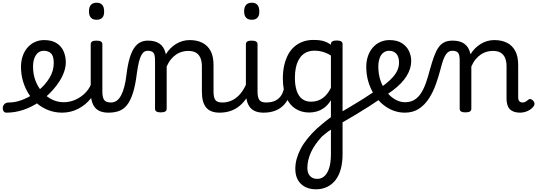

<svg xmlns="http://www.w3.org/2000/svg" viewBox="-107 -815 3967 1418"><path d="M-60 17Q-74 17 -81 5.5Q-88 -6 -86.5 -20.5Q-85 -35 -74 -46.5Q-63 -58 -41 -58Q5 -58 53.5 -76Q102 -94 146 -124Q190 -154 221 -189Q243 -214 258.5 -239.5Q274 -265 282 -292.5Q290 -320 290 -349Q290 -401 270 -420.5Q250 -440 216 -440Q202 -440 195.5 -452Q189 -464 189.5 -479.5Q190 -495 197.5 -507Q205 -519 219 -519Q276 -519 311.5 -496Q347 -473 363 -435.5Q379 -398 379 -355Q379 -321 366.5 -285Q354 -249 332 -214.5Q310 -180 281 -148Q238 -100 183 -62.5Q128 -25 66.5 -4Q5 17 -60 17Z M352 17Q300 17 254 0Q208 -17 170 -48Q132 -79 105 -121.5Q78 -164 63 -214.5Q48 -265 48 -321Q48 -364 60.5 -400.5Q73 -437 96 -463.5Q119 -490 150.5 -504.5Q182 -519 219 -519Q233 -519 239.5 -507Q246 -495 245.5 -479.5Q245 -464 237 -452Q229 -440 215 -440Q198 -440 184 -432.5Q170 -425 159.5 -410Q149 -395 143 -373.5Q137 -352 137 -323Q137 -266 155.5 -218Q174 -170 206 -134.5Q238 -99 278.5 -79.5Q319 -60 363 -60Q411 -60 454.5 -80.5Q498 -101 529.5 -136Q561 -171 574 -216Q577 -225 589 -225.5Q601 -226 611.5 -220.5Q622 -215 619 -203Q604 -139 565 -89.5Q526 -40 470.5 -11.5Q415 17 352 17Z M694 17Q660 17 635 7.5Q610 -2 594 -21.5Q578 -41 570.5 -70.5Q563 -100 563 -140V-489Q563 -502 573.5 -508.5Q584 -515 605 -515Q627 -515 638 -508.5Q649 -502 649 -489V-140Q649 -95 662.5 -76.5Q676 -58 713 -58Q727 -58 734 -46.5Q741 -35 739.5 -20.5Q738 -6 727 5.5Q716 17 694 17ZM607 -669Q579 -669 564.5 -684.5Q550 -700 550 -731Q550 -763 564.5 -779Q579 -795 607 -795Q634 -795 648 -779Q662 -763 662 -731Q663 -700 648.5 -684.5Q634 -669 607 -669Z M694 17Q685 17 681 5.5Q677 -6 679 -20.5Q681 -35 689 -46.5Q697 -58 712 -58Q736 -58 754.5 -71Q773 -84 787 -110Q801 -136 811 -174Q821 -212 827 -263Q836 -337 850.5 -385.5Q865 -434 885 -462.5Q905 -491 930 -503Q955 -515 985 -515Q994 -515 998.5 -503.5Q1003 -492 1002.5 -477.5Q1002 -463 997 -451.5Q992 -440 983 -440Q971 -440 959.5 -433.5Q948 -427 938 -409.5Q928 -392 919.5 -359.5Q911 -327 904 -275Q893 -185 874.5 -127.5Q856 -70 830.5 -38.5Q805 -7 771 5Q737 17 694 17Z M1515 17Q1481 17 1456 7.5Q1431 -2 1415 -21.5Q1399 -41 1391.5 -70.5Q1384 -100 1384 -140V-326Q1384 -361 1373.5 -386.5Q1363 -412 1341 -425.5Q1319 -439 1282 -439Q1261 -439 1238.5 -433Q1216 -427 1195.5 -413.5Q1175 -400 1156.5 -378Q1138 -356 1124 -324V-11Q1124 2 1113 8.5Q1102 15 1080 15Q1059 15 1048.5 8.5Q1038 2 1038 -11V-369Q1038 -411 1026 -425.5Q1014 -440 983 -440Q968 -440 961 -451.5Q954 -463 954 -477.5Q954 -492 962 -503.5Q970 -515 985 -515Q1012 -515 1033.5 -509.5Q1055 -504 1071.5 -492.5Q1088 -481 1099 -463.5Q1110 -446 1116 -422L1118 -414Q1132 -438 1151 -457Q1170 -476 1192.5 -490Q1215 -504 1240.5 -511.5Q1266 -519 1294 -519Q1346 -519 1385.5 -500Q1425 -481 1447.5 -440.5Q1470 -400 1470 -334V-140Q1470 -95 1483.5 -76.5Q1497 -58 1534 -58Q1548 -58 1555 -46.5Q1562 -35 1560.5 -20.5Q1559 -6 1548 5.5Q1537 17 1515 17Z M1515 17Q1501 17 1494.5 5.5Q1488 -6 1489.5 -20.5Q1491 -35 1502 -46.5Q1513 -58 1534 -58Q1567 -58 1595 -69Q1623 -80 1646 -100Q1669 -120 1686.5 -147Q1704 -174 1716 -205Q1722 -220 1733.5 -218.5Q1745 -217 1753.5 -207Q1762 -197 1759 -186Q1744 -138 1720.5 -100.5Q1697 -63 1666.5 -36.5Q1636 -10 1598 3.5Q1560 17 1515 17Z M1840 17Q1806 17 1781 7.5Q1756 -2 1740 -21.5Q1724 -41 1716.5 -70.5Q1709 -100 1709 -140V-489Q1709 -502 1719.5 -508.5Q1730 -515 1751 -515Q1773 -515 1784 -508.5Q1795 -502 1795 -489V-140Q1795 -95 1808.5 -76.5Q1822 -58 1859 -58Q1873 -58 1880 -46.5Q1887 -35 1885.5 -20.5Q1884 -6 1873 5.5Q1862 17 1840 17ZM1753 -669Q1725 -669 1710.5 -684.5Q1696 -700 1696 -731Q1696 -763 1710.5 -779Q1725 -795 1753 -795Q1780 -795 1794 -779Q1808 -763 1808 -731Q1809 -700 1794.5 -684.5Q1780 -669 1753 -669Z M1840 17Q1826 17 1819.5 5.5Q1813 -6 1814.5 -20.5Q1816 -35 1827 -46.5Q1838 -58 1859 -58Q1889 -58 1912.5 -66Q1936 -74 1953 -90Q1970 -106 1980.5 -130Q1991 -154 1995 -186Q1997 -201 2010 -205.5Q2023 -210 2035.5 -205.5Q2048 -201 2046 -186Q2042 -133 2025 -94.5Q2008 -56 1981 -31.5Q1954 -7 1918.5 5Q1883 17 1840 17Z M2228 583Q2157 583 2115.5 543Q2074 503 2074 431Q2074 395 2084 358.5Q2094 322 2113.5 284.5Q2133 247 2163.5 209Q2194 171 2234 134Q2251 119 2268 104.5Q2285 90 2302.5 76.5Q2320 63 2337 50V-75Q2314 -38 2286.5 -18.5Q2259 1 2231.5 8.5Q2204 16 2177 16Q2120 16 2076 -11.5Q2032 -39 2007 -95Q1982 -151 1982 -236Q1982 -288 1992 -332Q2002 -376 2020.5 -411Q2039 -446 2066.5 -470Q2094 -494 2129 -507Q2164 -520 2206 -520Q2234 -520 2254 -517.5Q2274 -515 2293.5 -508Q2313 -501 2337 -485V-490Q2337 -503 2347.5 -509.5Q2358 -516 2380 -516Q2401 -516 2412 -509.5Q2423 -503 2423 -490V325Q2423 386 2409.5 434.5Q2396 483 2370.5 515.5Q2345 548 2308.5 565.5Q2272 583 2228 583ZM2236 506Q2268 506 2290.5 484.5Q2313 463 2325 423Q2337 383 2337 323V142Q2324 150 2312.5 159Q2301 168 2291 176.5Q2281 185 2270 194Q2244 222 2224 250.5Q2204 279 2190.5 308Q2177 337 2170 366.5Q2163 396 2163 424Q2163 450 2171.5 468Q2180 486 2196.5 496Q2213 506 2236 506ZM2190 -64Q2219 -64 2245.5 -74Q2272 -84 2295.5 -107Q2319 -130 2337 -167V-405Q2306 -424 2276 -432.5Q2246 -441 2215 -441Q2189 -441 2166.5 -433Q2144 -425 2126.5 -409Q2109 -393 2096.5 -369Q2084 -345 2077.5 -313Q2071 -281 2071 -240Q2071 -185 2084 -145.5Q2097 -106 2123.5 -85Q2150 -64 2190 -64Z M2710 -90Q2665 -59 2615 -27Q2565 5 2513 36Q2461 67 2410 96Q2402 101 2393 94.5Q2384 88 2378 75.5Q2372 63 2371.5 50.5Q2371 38 2380 32Q2428 4 2479 -26Q2530 -56 2579.5 -87.5Q2629 -119 2676 -151Q2684 -157 2694 -151Q2704 -145 2711 -133Q2718 -121 2718.5 -109Q2719 -97 2710 -90Z M2678 -148Q2714 -174 2744 -198Q2774 -222 2795.5 -246.5Q2817 -271 2828.5 -297.5Q2840 -324 2840 -353Q2840 -396 2820 -418Q2800 -440 2766 -440Q2752 -440 2745.5 -452Q2739 -464 2739.5 -479.5Q2740 -495 2747.5 -507Q2755 -519 2769 -519Q2826 -519 2861.5 -496Q2897 -473 2913.5 -438Q2930 -403 2930 -365Q2930 -337 2921.5 -309Q2913 -281 2896 -253.5Q2879 -226 2853.5 -199.5Q2828 -173 2793.5 -147Q2759 -121 2715 -95Z M2882 17Q2836 17 2793.5 0Q2751 -17 2715.5 -48Q2680 -79 2653.5 -121.5Q2627 -164 2612.5 -214.5Q2598 -265 2598 -321Q2598 -364 2610.5 -400.5Q2623 -437 2646 -463.5Q2669 -490 2700.5 -504.5Q2732 -519 2769 -519Q2783 -519 2789.5 -507Q2796 -495 2795.5 -479.5Q2795 -464 2787 -452Q2779 -440 2765 -440Q2752 -440 2740 -435Q2728 -430 2718 -420.5Q2708 -411 2701.5 -397Q2695 -383 2691 -364.5Q2687 -346 2687 -323Q2687 -266 2704 -218Q2721 -170 2749.5 -134.5Q2778 -99 2813 -79.5Q2848 -60 2884 -60Q2925 -60 2954 -78Q2983 -96 3003.5 -128.5Q3024 -161 3039.5 -205.5Q3055 -250 3069 -304Q3084 -358 3098.5 -398Q3113 -438 3131 -464Q3149 -490 3174 -502.5Q3199 -515 3235 -515Q3249 -515 3255.5 -503.5Q3262 -492 3261.5 -477.5Q3261 -463 3253.5 -451.5Q3246 -440 3232 -440Q3218 -440 3206.5 -433Q3195 -426 3185 -411Q3175 -396 3166 -371Q3157 -346 3148 -310Q3133 -252 3112.5 -194Q3092 -136 3061 -88Q3030 -40 2986.5 -11.5Q2943 17 2882 17Z M3330 15Q3309 15 3298.5 8.5Q3288 2 3288 -11V-369Q3288 -411 3276 -425.5Q3264 -440 3233 -440Q3218 -440 3211 -451.5Q3204 -463 3204 -477.5Q3204 -492 3212 -503.5Q3220 -515 3235 -515Q3262 -515 3283.5 -509.5Q3305 -504 3321.5 -492.5Q3338 -481 3349 -463.5Q3360 -446 3366 -422L3368 -414Q3382 -438 3401 -457Q3420 -476 3442.5 -490Q3465 -504 3490.5 -511.5Q3516 -519 3544 -519Q3596 -519 3635.5 -500Q3675 -481 3697.5 -440.5Q3720 -400 3720 -334V-96Q3720 -83 3724 -74.5Q3728 -66 3735.5 -62Q3743 -58 3752 -58Q3761 -58 3768.5 -61Q3776 -64 3783 -69.5Q3790 -75 3797 -80Q3805 -86 3815 -82Q3825 -78 3832 -70Q3840 -60 3840.5 -50Q3841 -40 3835 -31Q3824 -16 3807.5 -5Q3791 6 3772 11.5Q3753 17 3733 17Q3707 17 3688 10Q3669 3 3657 -10Q3645 -23 3639.5 -42.5Q3634 -62 3634 -86V-326Q3634 -361 3623.5 -386.5Q3613 -412 3591 -425.5Q3569 -439 3532 -439Q3511 -439 3488.5 -433Q3466 -427 3445.5 -413.5Q3425 -400 3406.5 -378Q3388 -356 3374 -324V-11Q3374 2 3363 8.5Q3352 15 3330 15Z"/></svg>

Font: Playwrite AR
Style: Regular
Weight: 400
Designer: Veronika Burian, José Scaglione
Foundry: TypeTogether
Version: Version 1.002